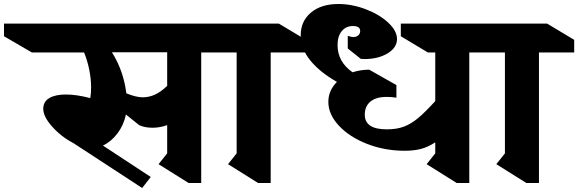

<svg xmlns="http://www.w3.org/2000/svg" viewBox="-150 -904 2888 959"><path d="M1031 -642H855V10H792L642 -84L685 -138V-279Q649 -266 612 -266Q573 -266 545 -279L479 -332Q468 -279 436.5 -237.5Q405 -196 364 -177L603 -20L560 35L217 -189Q157 -220 111.5 -270.5Q66 -321 66 -361Q66 -396 96 -414Q126 -432 179 -432Q232 -432 301 -414Q305 -437 305 -468Q305 -511 295.5 -557Q286 -603 270 -642H9L-130 -723V-786H896L1031 -705ZM409 -643Q467 -551 481 -438Q529 -418 563 -418Q594 -418 623 -431Q652 -444 685 -475V-643Z M1202 -642V10H1139L989 -84L1032 -138V-642H995L860 -723V-786H1243L1378 -705V-642Z M2194 -642V10H2131L1981 -84L2024 -138V-193Q1987 -169 1952 -160Q1917 -151 1872 -151Q1771 -151 1683 -185.5Q1595 -220 1542.5 -276.5Q1490 -333 1490 -395Q1490 -452 1533 -495Q1448 -543 1400 -602Q1352 -661 1352 -728Q1352 -798 1403 -841Q1454 -884 1540 -884Q1608 -884 1676.5 -858Q1745 -832 1789 -791Q1833 -750 1833 -709Q1833 -666 1786 -637.5Q1739 -609 1670 -609Q1658 -609 1652 -610L1587 -662V-725Q1604 -719 1615 -719Q1630 -719 1639.5 -727.5Q1649 -736 1649 -749Q1649 -774 1613 -774Q1578 -774 1557 -748.5Q1536 -723 1536 -679Q1536 -595 1611 -543Q1652 -556 1694 -556L1830 -479V-416Q1806 -420 1782 -420Q1728 -420 1700 -396.5Q1672 -373 1672 -331Q1672 -258 1782 -258Q1832 -258 1867.5 -271.5Q1903 -285 1937.5 -313.5Q1972 -342 2024 -399V-642H1987L1852 -723V-786H2235L2370 -705V-642Z M2542 -642V10H2479L2329 -84L2372 -138V-642H2335L2200 -723V-786H2583L2718 -705V-642Z"/></svg>

Font: Inknut Antiqua
Style: Bold
Weight: 700
Designer: Claus Eggers Sørensen
Foundry: Claus Eggers Sørensen
Version: Version 1.003; ttfautohint (v1.8.2) -l 8 -r 50 -G 200 -x 14 